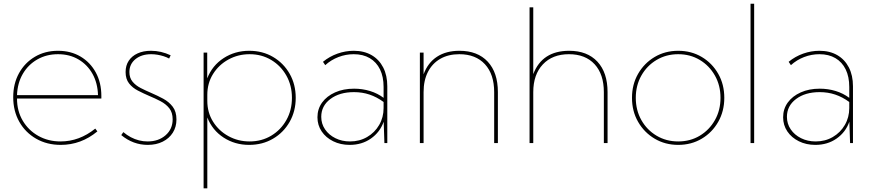

<svg xmlns="http://www.w3.org/2000/svg" viewBox="-20 -772 4708 1036"><path d="M505.4 -63Q417.5 9.8 307.6 9.8Q233.4 9.8 175.3 -23.4Q117.2 -56.6 84.2 -114.7Q51.3 -172.9 51.3 -247.6Q51.3 -320.3 82.5 -377Q113.8 -433.6 168.5 -465.8Q223.1 -498 293 -498Q361.8 -498 414.6 -466.8Q467.3 -435.5 497.1 -380.6Q526.9 -325.7 526.9 -253.9V-240.2H71.8Q71.8 -172.9 102.8 -120.6Q133.8 -68.4 187 -38.6Q240.2 -8.8 306.6 -8.8Q408.2 -8.8 494.1 -78.1ZM71.8 -258.8H508.8Q506.8 -324.2 479 -373.8Q451.2 -423.3 403.3 -451.4Q355.5 -479.5 293 -479.5Q230.5 -479.5 181.2 -451.2Q131.8 -422.9 103 -373.3Q74.2 -323.7 71.8 -258.8Z M634.3 -43 645.5 -59.1Q664.6 -43 685.8 -31.7Q707 -20.5 730 -14.6Q752.9 -8.8 776.4 -8.8Q835.4 -8.8 873.5 -42.2Q911.6 -75.7 911.6 -127.9Q911.6 -165 893.3 -188Q875 -210.9 845.9 -226.1Q816.9 -241.2 785.2 -254.4Q753.4 -268.1 724.1 -283.2Q694.8 -298.3 676.3 -322Q657.7 -345.7 657.7 -383.3Q657.7 -418.5 674.6 -444.1Q691.4 -469.7 722.4 -483.9Q753.4 -498 794.9 -498Q849.1 -498 900.9 -473.6L892.6 -456.1Q879.4 -463.4 863.3 -468.5Q847.2 -473.6 829.8 -476.6Q812.5 -479.5 795.9 -479.5Q743.7 -479.5 710.9 -452.9Q678.2 -426.3 678.2 -383.3Q678.2 -352.1 695.1 -331.5Q711.9 -311 739 -297.1Q766.1 -283.2 795.9 -270.5Q829.1 -256.3 860.4 -239.5Q891.6 -222.7 911.9 -196.3Q932.1 -169.9 932.1 -127.4Q932.1 -86.9 912.4 -55.9Q892.6 -24.9 857.9 -7.6Q823.2 9.8 777.3 9.8Q698.2 9.8 634.3 -43Z M1098.6 244.1H1078.6V-488.3H1098.1V-349.1Q1125.5 -418.9 1186.8 -458.5Q1248 -498 1324.7 -498Q1397 -498 1453.6 -464.6Q1510.3 -431.2 1543 -373.8Q1575.7 -316.4 1575.7 -244.1Q1575.7 -172.4 1543 -114.7Q1510.3 -57.1 1453.4 -23.7Q1396.5 9.8 1324.2 9.8Q1247.6 9.8 1186.8 -29.5Q1126 -68.8 1098.6 -138.2ZM1326.7 -8.8Q1391.6 -8.8 1443.4 -39.8Q1495.1 -70.8 1525.1 -124Q1555.2 -177.2 1555.2 -244.1Q1555.2 -311 1525.1 -364.3Q1495.1 -417.5 1443.4 -448.5Q1391.6 -479.5 1326.7 -479.5Q1264.6 -479.5 1212.6 -450.9Q1160.6 -422.4 1129.6 -372.8Q1098.6 -323.2 1098.6 -260.3V-228Q1098.6 -165 1129.6 -115.5Q1160.6 -65.9 1212.6 -37.4Q1264.6 -8.8 1326.7 -8.8Z M2069.8 0H2054.2L2050.3 -115.2Q2030.3 -58.6 1981.4 -24.4Q1932.6 9.8 1866.7 9.8Q1817.4 9.8 1777.8 -9.8Q1738.3 -29.3 1715.6 -63Q1692.9 -96.7 1692.9 -139.2Q1692.9 -184.1 1718 -218.8Q1743.2 -253.4 1787.8 -273.4Q1832.5 -293.5 1890.6 -293.5Q1935.5 -293.5 1976.3 -281Q2017.1 -268.6 2049.8 -244.1V-302.7Q2049.8 -357.9 2030.5 -397.5Q2011.2 -437 1975.1 -458.3Q1939 -479.5 1888.7 -479.5Q1845.7 -479.5 1805.9 -464.1Q1766.1 -448.7 1734.9 -420.4L1722.7 -438.5Q1757.8 -467.3 1801 -482.7Q1844.2 -498 1888.7 -498Q1944.3 -498 1984.9 -474.6Q2025.4 -451.2 2047.6 -408.2Q2069.8 -365.2 2069.8 -306.2ZM1868.7 -8.8Q1919.9 -8.8 1960.9 -32.7Q2002 -56.6 2025.9 -97.7Q2049.8 -138.7 2049.8 -189V-221.7Q2013.2 -248.5 1973.9 -261.7Q1934.6 -274.9 1890.1 -274.9Q1812 -274.9 1762.7 -237.8Q1713.4 -200.7 1713.4 -141.6Q1713.4 -104 1733.9 -74Q1754.4 -43.9 1789.6 -26.4Q1824.7 -8.8 1868.7 -8.8Z M2666.5 0H2646.5V-274.9Q2646.5 -371.1 2596.7 -425.3Q2546.9 -479.5 2458.5 -479.5Q2398.9 -479.5 2355.7 -454.6Q2312.5 -429.7 2289.1 -384Q2265.6 -338.4 2265.6 -274.9V0H2245.6V-488.3H2265.6V-371.1Q2288.6 -433.6 2337.9 -465.8Q2387.2 -498 2459 -498Q2557.1 -498 2611.8 -439.2Q2666.5 -380.4 2666.5 -274.9Z M2837.4 0V-732.4H2857.4V-372.1Q2905.3 -498 3051.3 -498Q3148.9 -498 3203.6 -439.2Q3258.3 -380.4 3258.3 -274.9V0H3238.3V-274.9Q3238.3 -371.1 3188.5 -425.3Q3138.7 -479.5 3049.8 -479.5Q2960.9 -479.5 2909.2 -424.6Q2857.4 -369.6 2857.4 -274.9V0Z M3639.6 9.8Q3568.8 9.8 3512.5 -23.7Q3456.1 -57.1 3423.1 -114.5Q3390.1 -171.9 3390.1 -244.1Q3390.1 -316.4 3423.1 -373.8Q3456.1 -431.2 3512.5 -464.6Q3568.8 -498 3639.6 -498Q3710.4 -498 3766.6 -464.6Q3822.8 -431.2 3855.5 -373.8Q3888.2 -316.4 3888.2 -244.1Q3888.2 -172.4 3855.5 -114.7Q3822.8 -57.1 3766.6 -23.7Q3710.4 9.8 3639.6 9.8ZM3639.6 -8.8Q3704.6 -8.8 3756.1 -39.8Q3807.6 -70.8 3837.6 -124Q3867.7 -177.2 3867.7 -244.1Q3867.7 -311 3837.6 -364.3Q3807.6 -417.5 3756.1 -448.5Q3704.6 -479.5 3639.6 -479.5Q3574.7 -479.5 3522.7 -448.5Q3470.7 -417.5 3440.7 -364.3Q3410.6 -311 3410.6 -244.1Q3410.6 -177.2 3440.7 -124Q3470.7 -70.8 3522.7 -39.8Q3574.7 -8.8 3639.6 -8.8Z M4049.3 0H4029.8V-752H4049.3Z M4582.5 0H4566.9L4563 -115.2Q4543 -58.6 4494.1 -24.4Q4445.3 9.8 4379.4 9.8Q4330.1 9.8 4290.5 -9.8Q4251 -29.3 4228.3 -63Q4205.6 -96.7 4205.6 -139.2Q4205.6 -184.1 4230.7 -218.8Q4255.9 -253.4 4300.5 -273.4Q4345.2 -293.5 4403.3 -293.5Q4448.2 -293.5 4489 -281Q4529.8 -268.6 4562.5 -244.1V-302.7Q4562.5 -357.9 4543.2 -397.5Q4523.9 -437 4487.8 -458.3Q4451.7 -479.5 4401.4 -479.5Q4358.4 -479.5 4318.6 -464.1Q4278.8 -448.7 4247.6 -420.4L4235.4 -438.5Q4270.5 -467.3 4313.7 -482.7Q4356.9 -498 4401.4 -498Q4457 -498 4497.6 -474.6Q4538.1 -451.2 4560.3 -408.2Q4582.5 -365.2 4582.5 -306.2ZM4381.3 -8.8Q4432.6 -8.8 4473.6 -32.7Q4514.6 -56.6 4538.6 -97.7Q4562.5 -138.7 4562.5 -189V-221.7Q4525.9 -248.5 4486.6 -261.7Q4447.3 -274.9 4402.8 -274.9Q4324.7 -274.9 4275.4 -237.8Q4226.1 -200.7 4226.1 -141.6Q4226.1 -104 4246.6 -74Q4267.1 -43.9 4302.2 -26.4Q4337.4 -8.8 4381.3 -8.8Z"/></svg>

Font: Kumbh Sans Thin
Style: Regular
Weight: 250
Version: Version 1.004